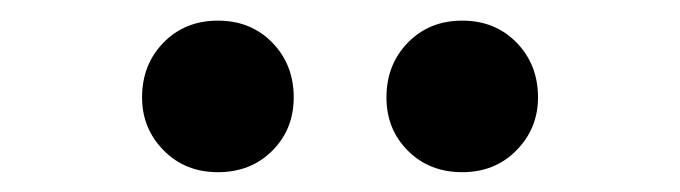

<svg xmlns="http://www.w3.org/2000/svg" viewBox="-20 -820 666 188"><path d="M193.4 -651.4Q161.1 -651.4 140.1 -672.9Q119.1 -694.3 119.1 -724.6Q119.1 -756.8 140.1 -778.3Q161.1 -799.8 193.4 -799.8Q225.6 -799.8 246.6 -778.3Q267.6 -756.8 267.6 -724.6Q267.6 -693.4 246.6 -672.4Q225.6 -651.4 193.4 -651.4ZM432.6 -651.4Q400.4 -651.4 379.4 -672.4Q358.4 -693.4 358.4 -724.6Q358.4 -756.8 379.4 -778.3Q400.4 -799.8 432.6 -799.8Q464.8 -799.8 485.8 -778.3Q506.8 -756.8 506.8 -724.6Q506.8 -694.3 485.8 -672.9Q464.8 -651.4 432.6 -651.4Z"/></svg>

Font: Gen Jyuu GothicX Bold
Style: Bold
Weight: 700
Designer: Ryoko NISHIZUKA (kana &amp; ideographs); Paul D. Hunt (Latin, Greek &amp; Cyrillic); Wenlong ZHANG (bopomofo); Sandoll C
Version: Version 1.058.20140828